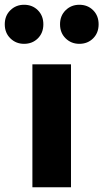

<svg xmlns="http://www.w3.org/2000/svg" viewBox="-73 -786 434 806"><path d="M63 0V-516H225V0ZM28 -602Q-6 -602 -29.5 -625Q-53 -648 -53 -684Q-53 -720 -29.5 -743Q-6 -766 28 -766Q63 -766 86 -743Q109 -720 109 -684Q109 -648 86 -625Q63 -602 28 -602ZM260 -602Q226 -602 202.5 -625Q179 -648 179 -684Q179 -720 202.5 -743Q226 -766 260 -766Q295 -766 318 -743Q341 -720 341 -684Q341 -648 318 -625Q295 -602 260 -602Z"/></svg>

Font: Red Hat Text VF
Style: Regular
Weight: 300
Designer: Pentagram, MCKL
Foundry: Pentagram, MCKL
Version: Version 1.023